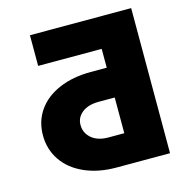

<svg xmlns="http://www.w3.org/2000/svg" viewBox="-107 -835 912 937"><g transform="rotate(-15 348.5 -366.5)"><path d="M637.8 0H366.5Q276.3 0 206.5 -31.1Q136.7 -62.1 98.9 -117.7Q61.1 -173.3 61.1 -244.3Q61.1 -315.3 99.1 -369.5Q137.1 -423.7 206.5 -453.3Q275.9 -483 366.5 -483H447.4V-578.1H126.4V-733H637.8ZM447.4 -152V-332.4H366.5Q313.2 -332.4 282.3 -308.1Q251.4 -283.7 251.4 -245.7Q251.4 -205.3 282.5 -178.6Q313.6 -152 366.5 -152Z"/></g></svg>

Font: Karasuma Gothic
Style: Black
Weight: 900
Designer: Rasmus Andersson / Ryoko Nishizuka
Foundry: Genbu
Version: Version 1.00